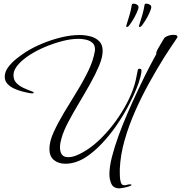

<svg xmlns="http://www.w3.org/2000/svg" viewBox="-20 -823 993 1053"><path d="M636 210Q602 210 591 185.5Q580 161 580 133Q580 92 594 37Q608 -18 630.5 -79.5Q653 -141 679.5 -202Q706 -263 731 -316.5Q756 -370 775 -408Q790 -437 805.5 -467.5Q821 -498 837 -526V-533Q837 -539 846.5 -556Q856 -573 867 -591Q878 -609 882 -616Q892 -624 905.5 -628Q919 -632 931 -632Q935 -632 944 -630.5Q953 -629 953 -621V-618Q935 -591 917 -564.5Q899 -538 882 -511Q842 -447 800 -371.5Q758 -296 722 -215Q686 -134 663 -52.5Q640 29 637 105V119Q637 127 637.5 145Q638 163 643 178Q648 193 661 193Q669 193 677 190.5Q685 188 693 188Q694 188 697.5 188.5Q701 189 701 191Q701 195 687 199.5Q673 204 657 207Q641 210 636 210ZM339 75Q300 75 275.5 54.5Q251 34 251 -6Q251 -47 274 -97.5Q297 -148 331 -205Q365 -262 401 -320Q437 -378 464.5 -435Q492 -492 500 -542Q501 -544 501 -547Q501 -550 501 -552Q501 -576 486.5 -588.5Q472 -601 451 -605.5Q430 -610 411 -610Q369 -610 321 -597.5Q273 -585 227 -565.5Q181 -546 145 -523Q127 -512 106 -494.5Q85 -477 69.5 -455.5Q54 -434 54 -410Q54 -385 69.5 -368.5Q85 -352 107.5 -341.5Q130 -331 149 -324Q151 -323 158 -320.5Q165 -318 165 -314Q165 -312 161.5 -311.5Q158 -311 156 -311Q148 -311 145 -312Q127 -315 103.5 -321Q80 -327 58 -337Q36 -347 21 -363Q6 -379 6 -402Q6 -430 26 -456Q46 -482 73 -503Q100 -524 120 -537Q161 -563 211.5 -584Q262 -605 315.5 -618Q369 -631 417 -631Q445 -631 474 -624Q503 -617 523 -598Q543 -579 543 -544Q543 -509 523.5 -462.5Q504 -416 474.5 -363.5Q445 -311 413 -257.5Q381 -204 355 -155Q329 -106 318 -67Q314 -54 311.5 -41Q309 -28 309 -14Q309 9 319 24Q329 39 354 39Q374 39 395 31Q416 23 433 13Q477 -11 519 -50Q561 -89 597.5 -136Q634 -183 662.5 -233Q691 -283 708 -329Q719 -358 724.5 -383.5Q730 -409 736 -440Q738 -446 745 -446Q756 -446 756 -436Q756 -425 751.5 -406.5Q747 -388 741 -370Q735 -352 730 -341Q711 -293 682 -238.5Q653 -184 616 -131Q579 -78 537 -34Q495 10 451 39Q427 55 397.5 65Q368 75 339 75ZM676 -675Q670 -675 674 -687Q683 -716 690.5 -741Q698 -766 703 -797L705 -801Q709 -803 714 -803Q723 -803 733 -796.5Q743 -790 738 -774Q723 -730 689 -684Q682 -675 676 -675ZM746 -675Q740 -675 744 -687Q753 -716 760.5 -741Q768 -766 773 -797L775 -801Q779 -803 784 -803Q793 -803 803 -796.5Q813 -790 808 -774Q793 -730 759 -684Q752 -675 746 -675Z"/></svg>

Font: Bonheur Royale
Style: Regular
Weight: 400
Designer: Robert E. Leuschke
Foundry: Robert E. Leuschke
Version: Version 1.010; ttfautohint (v1.8.3)